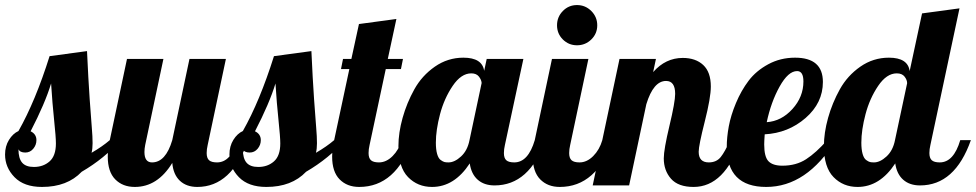

<svg xmlns="http://www.w3.org/2000/svg" viewBox="-35 -733 3858 759"><path d="M-15 -122Q-15 -155 0.5 -180Q16 -205 38 -215Q105 -333 161 -511L309 -531Q314 -421 319.5 -341.5Q325 -262 328 -227.5Q331 -193 331 -167Q331 -145 327 -129Q370 -154 399 -179H441Q379 -107 288 -54Q231 6 131 6Q60 6 22.5 -32.5Q-15 -71 -15 -122ZM38 -143Q38 -107 52.5 -90Q67 -73 99 -73Q136 -73 161 -95Q186 -117 186 -166Q186 -191 179 -257.5Q172 -324 167 -403Q143 -324 86 -214Q109 -203 109 -179Q109 -160 96.5 -145Q84 -130 65 -130Q44 -130 38 -143Z M391 -114Q391 -141 399 -179L467 -500H611L539 -160Q536 -145 536 -132Q536 -91 566 -91Q620 -91 646 -179L714 -500H858L786 -160Q782 -143 782 -128Q782 -108 791.5 -99.5Q801 -91 823 -91Q878 -91 904 -179H946Q881 6 745 6Q702 6 676 -18.5Q650 -43 646 -89Q588 6 498 6Q450 6 420.5 -24Q391 -54 391 -114Z M872 -122Q872 -155 887.5 -180Q903 -205 925 -215Q992 -333 1048 -511L1196 -531Q1201 -421 1206.5 -341.5Q1212 -262 1215 -227.5Q1218 -193 1218 -167Q1218 -145 1214 -129Q1257 -154 1286 -179H1328Q1266 -107 1175 -54Q1118 6 1018 6Q947 6 909.5 -32.5Q872 -71 872 -122ZM925 -143Q925 -107 939.5 -90Q954 -73 986 -73Q1023 -73 1048 -95Q1073 -117 1073 -166Q1073 -191 1066 -257.5Q1059 -324 1054 -403Q1030 -324 973 -214Q996 -203 996 -179Q996 -160 983.5 -145Q971 -130 952 -130Q931 -130 925 -143Z M1278 -114Q1278 -141 1286 -179L1346 -460H1313L1321 -500H1354L1384 -638L1532 -658L1498 -500H1558L1550 -460H1490L1426 -160Q1422 -143 1422 -128Q1422 -108 1431.5 -99.5Q1441 -91 1463 -91Q1492 -91 1517 -116Q1542 -141 1553 -179H1595Q1530 6 1385 6Q1337 6 1307.5 -24Q1278 -54 1278 -114Z M1540 -155Q1540 -208 1556.5 -267Q1573 -326 1603 -380Q1633 -434 1684 -469.5Q1735 -505 1797 -505Q1871 -505 1879 -453L1889 -500H2034L1961 -160Q1957 -143 1957 -128Q1957 -108 1966.5 -99.5Q1976 -91 1998 -91Q2053 -91 2079 -179H2121Q2058 0 1920 0Q1879 0 1853.5 -22.5Q1828 -45 1822 -87Q1761 6 1673 6Q1616 6 1578 -33Q1540 -72 1540 -155ZM1688 -169Q1688 -142 1693 -124.5Q1698 -107 1707 -100.5Q1716 -94 1722 -92.5Q1728 -91 1738 -91Q1762 -91 1787.5 -114.5Q1813 -138 1821 -179L1869 -405Q1868 -418 1858 -430.5Q1848 -443 1828 -443Q1788 -443 1754.5 -393.5Q1721 -344 1704.5 -281.5Q1688 -219 1688 -169Z M2071 -114Q2071 -141 2079 -179L2147 -500H2291L2219 -160Q2215 -143 2215 -128Q2215 -108 2224.5 -99.5Q2234 -91 2256 -91Q2285 -91 2310 -116Q2335 -141 2346 -179H2388Q2323 6 2178 6Q2130 6 2100.5 -24Q2071 -54 2071 -114ZM2190 -577Q2167 -600 2167 -633Q2167 -666 2190 -689.5Q2213 -713 2246 -713Q2279 -713 2302.5 -689.5Q2326 -666 2326 -633Q2326 -600 2302.5 -577Q2279 -554 2246 -554Q2213 -554 2190 -577Z M2308 0 2414 -500H2558L2547 -448Q2596 -504 2664 -504Q2715 -504 2745 -476Q2775 -448 2775 -391Q2775 -347 2751 -252.5Q2727 -158 2727 -133Q2727 -91 2767 -91Q2797 -91 2814 -112Q2831 -133 2851 -179H2893Q2830 6 2707 6Q2646 6 2617.5 -26.5Q2589 -59 2589 -107Q2589 -142 2611.5 -236Q2634 -330 2634 -362Q2634 -413 2598 -413Q2548 -413 2520 -321L2452 0Z M2838 -153Q2838 -190 2846 -233.5Q2854 -277 2874.5 -326Q2895 -375 2924.5 -414Q2954 -453 3002 -479Q3050 -505 3108 -505Q3218 -505 3218 -409Q3218 -326 3149.5 -266.5Q3081 -207 2988 -202Q2986 -174 2986 -162Q2986 -113 3003 -95.5Q3020 -78 3058 -78Q3112 -78 3151.5 -103.5Q3191 -129 3235 -179H3269Q3154 6 2994 6Q2838 6 2838 -153ZM2996 -250Q3054 -254 3097.5 -302Q3141 -350 3141 -411Q3141 -452 3116 -452Q3081 -452 3047 -391Q3013 -330 2996 -250Z M3222 -155Q3222 -208 3238.5 -267Q3255 -326 3285 -380Q3315 -434 3366 -469.5Q3417 -505 3479 -505Q3554 -505 3561 -452L3610 -680L3758 -700L3643 -160Q3639 -143 3639 -128Q3639 -108 3648.5 -99.5Q3658 -91 3680 -91Q3735 -91 3761 -179H3803Q3740 0 3602 0Q3561 0 3535.5 -22.5Q3510 -45 3504 -87Q3443 6 3355 6Q3298 6 3260 -33Q3222 -72 3222 -155ZM3370 -169Q3370 -142 3375 -124.5Q3380 -107 3389 -100.5Q3398 -94 3404 -92.5Q3410 -91 3420 -91Q3444 -91 3469.5 -114.5Q3495 -138 3503 -179L3551 -404Q3551 -417 3541 -430Q3531 -443 3510 -443Q3470 -443 3436.5 -393.5Q3403 -344 3386.5 -281.5Q3370 -219 3370 -169Z"/></svg>

Font: Lobster Two
Style: Bold Italic
Weight: 700
Designer: Pablo Impallari
Foundry: Pablo Impallari. www.impallari.com
Version: Version 1.006